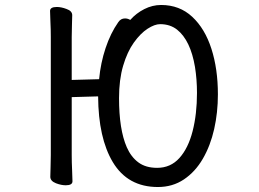

<svg xmlns="http://www.w3.org/2000/svg" viewBox="-20 -733 1040 771"><path d="M455 -644Q465 -659 482 -659Q493 -659 503 -653Q527 -680 559.5 -696.5Q592 -713 627 -713Q701 -713 752 -665.5Q803 -618 829 -537Q855 -456 855 -354Q855 -281 840 -214.5Q825 -148 794.5 -95.5Q764 -43 718.5 -12.5Q673 18 614 18Q493 18 433 -82Q375 -179 374 -346L268 -343V-111Q268 -80 269.5 -51Q271 -22 271 -5Q271 11 244 11Q226 11 205 3Q182 -6 182 -23Q182 -34 183 -59.5Q184 -85 184 -110V-585Q184 -615 182.5 -644Q181 -673 181 -689Q181 -705 208 -705Q226 -705 247 -697Q270 -689 270 -672Q270 -660 269 -635Q268 -610 268 -584V-412L378 -415Q384 -480 404 -540Q424 -600 455 -644ZM611 -59Q665 -59 700.5 -98.5Q736 -138 753.5 -206.5Q771 -275 771 -360Q771 -414 763 -464Q745 -571 691 -614Q663 -636 623 -636Q601 -636 572.5 -617.5Q544 -599 517.5 -562Q491 -525 474.5 -469Q458 -413 458 -339Q458 -213 489 -142Q506 -103 535.5 -81Q565 -59 611 -59Z"/></svg>

Font: Moon Stars Kai HW
Style: Bold
Weight: 700
Designer: GuiWonder
Version: Version 1.101